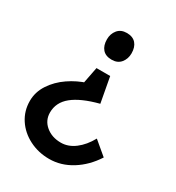

<svg xmlns="http://www.w3.org/2000/svg" viewBox="-173 -652 857 934"><g transform="rotate(30 255.5 -185.0)"><path d="M135 -23Q135 21 169 49.5Q203 78 254 78Q295 78 332 50Q369 22 396 -27L471 36Q429 101 369.5 138Q310 175 244 175Q183 175 132 149Q81 123 51.5 78Q22 33 22 -23Q22 -73 50.5 -116.5Q79 -160 125 -191.5Q171 -223 223 -239L203 -220L223 -323H300L326 -182Q230 -157 182.5 -118.5Q135 -80 135 -23ZM335 -470Q335 -439 317 -417Q299 -395 266 -395Q232 -395 214.5 -415Q197 -435 197 -470Q197 -501 215 -523Q233 -545 266 -545Q300 -545 317.5 -525Q335 -505 335 -470Z"/></g></svg>

Font: Lexend
Style: Regular
Weight: 400
Designer: Thomas Jockin
Foundry: Lexend
Version: Version 1.000